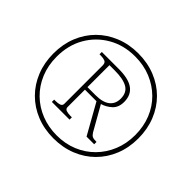

<svg xmlns="http://www.w3.org/2000/svg" viewBox="-164 -944 1174 1174"><g transform="rotate(45 422.5 -357.5)"><path d="M422 10Q342 10 275 -17Q208 -44 158.5 -93.5Q109 -143 82 -210.5Q55 -278 55 -358Q55 -438 82 -505Q109 -572 158 -621Q207 -670 274.5 -697.5Q342 -725 422 -725Q502 -725 569.5 -698Q637 -671 686.5 -621.5Q736 -572 763 -504.5Q790 -437 790 -357Q790 -277 763 -210Q736 -143 686.5 -93.5Q637 -44 569.5 -17Q502 10 422 10ZM424 -17Q497 -17 558.5 -42.5Q620 -68 665.5 -114Q711 -160 736.5 -222Q762 -284 762 -358Q762 -432 737 -494Q712 -556 666 -601.5Q620 -647 558 -672.5Q496 -698 422 -698Q324 -698 247.5 -654Q171 -610 127 -533.5Q83 -457 83 -358Q83 -282 109 -219.5Q135 -157 181.5 -111.5Q228 -66 290 -41.5Q352 -17 424 -17ZM258 -141V-161H271Q291 -161 305.5 -166Q320 -171 320 -187V-518Q320 -541 305.5 -547Q291 -553 271 -553H258V-573H404Q490 -573 530.5 -543Q571 -513 571 -454Q571 -406 542.5 -380Q514 -354 479 -344L568 -187Q578 -171 588.5 -166Q599 -161 624 -161V-141H558L448 -337H348V-187Q348 -171 363 -166Q378 -161 397 -161H411V-141ZM416 -359Q480 -359 511 -383.5Q542 -408 542 -453Q542 -505 505 -527Q468 -549 394 -549H348V-359Z"/></g></svg>

Font: Noto Serif Thin
Style: Regular
Weight: 100
Designer: Monotype Design Team
Foundry: Monotype Imaging Inc.
Version: Version 2.015